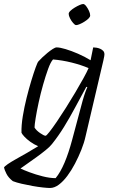

<svg xmlns="http://www.w3.org/2000/svg" viewBox="-73 -736 566 956"><path d="M176 200Q164 200 140.5 197.5Q117 195 89 190Q61 185 35 179Q9 173 -9 166Q-31 149 -41 129Q-51 109 -53 98Q-50 92 -34 81Q-18 70 7 56Q32 42 61 25.5Q90 9 117 -8Q96 -17 78 -30Q60 -43 48.5 -55.5Q37 -68 34 -75Q33 -112 40.5 -157.5Q48 -203 59.5 -249Q71 -295 83 -334.5Q95 -374 104.5 -400Q114 -426 118 -430Q125 -438 137 -449.5Q149 -461 163 -472.5Q177 -484 189.5 -492Q202 -500 209 -500Q225 -500 253.5 -491.5Q282 -483 315.5 -468.5Q349 -454 378 -436L391 -500Q398 -500 407.5 -498.5Q417 -497 426 -493Q435 -489 441 -482.5Q447 -476 447 -465Q447 -463 446 -456Q445 -449 442 -436L353 -57Q346 -25 332 10Q318 45 300.5 78.5Q283 112 262.5 139.5Q242 167 220 183.5Q198 200 176 200ZM204 151Q228 122 248.5 73.5Q269 25 286 -39L338 -233Q345 -258 352 -277.5Q359 -297 362 -301L357 -304Q328 -251 301 -200.5Q274 -150 246 -104.5Q218 -59 186 -19Q176 -6 154.5 11.5Q133 29 108 47Q83 65 61.5 80Q40 95 29 103Q43 110 73.5 121.5Q104 133 139.5 142Q175 151 204 151ZM154 -60Q158 -60 173 -79Q188 -98 209.5 -129.5Q231 -161 255 -199Q279 -237 301.5 -275Q324 -313 342 -345.5Q360 -378 368 -397Q330 -413 284 -424.5Q238 -436 191 -440Q179 -427 166.5 -392.5Q154 -358 141.5 -314Q129 -270 119.5 -226Q110 -182 104.5 -148Q99 -114 99 -101Q107 -87 126.5 -73.5Q146 -60 154 -60ZM306 -611Q300 -611 291 -621.5Q282 -632 275.5 -645Q269 -658 269 -667Q269 -674 278 -682.5Q287 -691 299.5 -698.5Q312 -706 323.5 -711Q335 -716 341 -716Q348 -716 356 -705.5Q364 -695 370 -682Q376 -669 376 -659Q376 -652 368 -644Q360 -636 348 -628.5Q336 -621 324.5 -616Q313 -611 306 -611Z"/></svg>

Font: Texturina 12pt Thin
Style: Italic
Weight: 250
Italic angle: -11°
Designer: Guillermo Torres Carreño
Foundry: Omnibus-Type
Version: Version 1.002